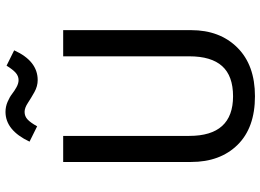

<svg xmlns="http://www.w3.org/2000/svg" viewBox="-145 -795 952 702"><g transform="rotate(-90 331.0 -444.0)"><path d="M389.2 -782.2Q366.7 -782.2 345.2 -794.2Q323.7 -806.2 305.7 -818.1Q287.6 -830.1 272.9 -830.1Q256.8 -830.1 245.1 -819.1Q233.4 -808.1 220.2 -784.2L164.1 -812Q205.6 -899.9 272.9 -899.9Q292 -899.9 309.6 -892.3Q327.1 -884.8 338.4 -876Q349.6 -867.2 363.3 -859.6Q377 -852.1 389.2 -852.1Q403.8 -852.1 415.8 -862.5Q427.7 -873 441.9 -896L498 -868.2Q459 -782.2 389.2 -782.2ZM571.8 -689V-221.2Q571.8 -116.2 507.8 -52Q443.8 12.2 330.1 12.2Q214.8 12.2 152.3 -51.5Q89.8 -115.2 89.8 -221.2V-689H185.1V-228Q185.1 -67.9 330.1 -67.9Q404.3 -67.9 440.2 -107.7Q476.1 -147.5 476.1 -228V-689Z"/></g></svg>

Font: FiraGO
Style: Regular
Weight: 400
Designer: bBox Type
Foundry: bBox Type GmbH
Version: Version 1.001;PS 001.001;hotconv 1.0.88;makeotf.lib2.5.64775